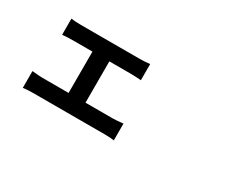

<svg xmlns="http://www.w3.org/2000/svg" viewBox="-69 -906 1638 1297"><g transform="rotate(30 750.0 -257.5)"><path d="M563.5 -97.7H780.3Q797.9 -97.7 856.4 -103.5V27.3Q830.1 22.5 780.3 22.5H227.5Q180.7 22.5 146.5 27.3V-103.5Q199.2 -97.7 227.5 -97.7H431.6V-419.9H276.4Q242.2 -419.9 197.3 -416V-542Q225.6 -537.1 276.4 -537.1H734.4Q770.5 -537.1 811.5 -542V-416Q760.7 -419.9 734.4 -419.9H563.5Z"/></g></svg>

Font: Bpmf Zihi Sans Bold
Style: Bold
Weight: 700
Foundry: But Ko
Version: Version 1.320